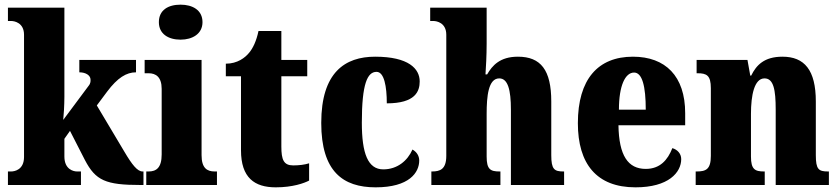

<svg xmlns="http://www.w3.org/2000/svg" viewBox="-20 -793 3594 823"><path d="M14 0H327V-58H310C296 -58 256 -66 256 -122V-198L280 -232L344 -107C390 -19 433 0 583 0H595V-58H591C569 -58 546 -87 513 -143L395 -341L439 -400C484 -460 522 -483 563 -483V-536H320V-483C349 -483 368 -469 368 -452C368 -447 370 -437 359 -424L251 -279C253 -294 256 -344 256 -378V-760H14V-703H28C41 -703 83 -696 83 -644V-120C83 -65 42 -58 28 -58H14Z M754 -623C805 -623 848 -648 848 -698C848 -750 805 -773 754 -773C701 -773 661 -750 661 -698C661 -648 701 -623 754 -623ZM607 0H910V-58H900C867 -58 844 -73 844 -128V-536H600V-479H617C648 -479 673 -463 673 -412V-131C673 -74 650 -58 617 -58H607Z M1162 10C1235 10 1284 -8 1305 -19V-93C1286 -87 1262 -84 1237 -84C1196 -84 1186 -108 1186 -165V-466H1297V-536H1186V-660H1088C1079 -617 1064 -586 1048 -567C1031 -546 998 -520 948 -520V-466H1013V-149C1013 -31 1071 10 1162 10Z M1590 10C1735 10 1777 -54 1777 -105C1777 -125 1766 -142 1748 -152C1727 -104 1683 -67 1623 -67C1557 -67 1531 -135 1531 -267C1531 -435 1555 -485 1594 -485C1627 -485 1638 -422 1638 -350C1761 -350 1779 -402 1779 -444C1779 -498 1732 -550 1588 -550C1459 -550 1357 -483 1357 -266C1357 -58 1450 10 1590 10Z M1829 0H2125V-58H2121C2082 -58 2066 -67 2066 -122V-305C2066 -380 2073 -457 2120 -457C2157 -457 2170 -408 2170 -323V0H2398V-58H2395C2356 -58 2343 -67 2343 -128V-358C2343 -493 2298 -550 2200 -550C2123 -550 2090 -512 2068 -474H2061C2063 -504 2066 -555 2066 -606V-760H1824V-703H1838C1851 -703 1893 -696 1893 -644V-125C1893 -67 1866 -58 1832 -58H1829Z M2704 10C2846 10 2900 -54 2900 -111C2900 -135 2883 -152 2862 -158C2842 -107 2809 -69 2748 -69C2672 -69 2633 -126 2631 -256H2917V-308C2917 -467 2832 -550 2693 -550C2543 -550 2457 -453 2457 -265C2457 -91 2537 10 2704 10ZM2748 -323H2633C2633 -426 2660 -482 2698 -482C2733 -482 2748 -423 2748 -323Z M2962 0H3258V-58H3255C3216 -58 3199 -67 3199 -122V-305C3199 -384 3213 -457 3257 -457C3296 -457 3305 -408 3305 -323V0H3533V-58H3529C3489 -58 3477 -67 3477 -128V-358C3477 -493 3428 -550 3334 -550C3256 -550 3222 -514 3200 -469H3196L3184 -536H2966V-479H2970C3009 -479 3027 -470 3027 -415V-125C3027 -67 3006 -58 2966 -58H2962Z"/></svg>

Font: Noto Serif Khmer Condensed Black
Style: Regular
Weight: 900
Width: 3
Designer: Danh Hong and the Monotype Design Team
Foundry: Monotype Imaging Inc.
Version: Version 2.004